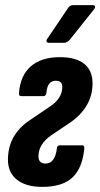

<svg xmlns="http://www.w3.org/2000/svg" viewBox="-20 -723 391 749"><path d="M145 6Q81 6 46 -22Q11 -50 11 -100Q11 -197 96 -254L177 -309Q223 -340 223 -384Q223 -408 198 -408Q164 -408 161 -360Q159 -348 149 -348H63Q53 -348 54 -360Q59 -428 100 -464Q141 -500 214 -500Q276 -500 308.5 -474Q341 -448 341 -398Q341 -304 251 -243L181 -196Q130 -161 130 -113Q130 -85 158 -85Q195 -85 202 -145Q203 -156 213 -156H301Q309 -156 309 -145Q302 -68 263 -31Q224 6 145 6ZM170 -556Q164 -556 162 -561Q160 -566 164 -571L245 -691Q252 -703 265 -703H342Q349 -703 350.5 -698.5Q352 -694 348 -688L253 -569Q242 -556 230 -556Z"/></svg>

Font: Sofia Sans Extra Condensed ExtraBold
Style: Italic
Weight: 800
Italic angle: -9°
Designer: Botio Nikoltchev, Ani Petrova
Foundry: lettersoup
Version: Version 4.101; ttfautohint (v1.8.4.7-5d5b)